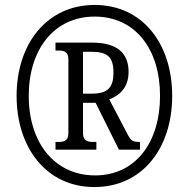

<svg xmlns="http://www.w3.org/2000/svg" viewBox="-20 -745 762 775"><path d="M361 10C554 10 675 -146 675 -358C675 -568 556 -725 362 -725C169 -725 47 -568 47 -358C47 -149 167 10 361 10ZM364 -37C201 -37 96 -168 96 -358C96 -545 198 -678 362 -678C526 -678 626 -547 626 -358C626 -170 527 -37 364 -37ZM204 -141H369V-172H357C335 -172 315 -176 315 -207V-330H366L460 -141H545V-172C516 -172 509 -177 497 -199L421 -344C461 -359 499 -390 499 -455C499 -533 450 -573 352 -573H204V-541H215C237 -541 256 -537 256 -506V-207C256 -176 237 -172 215 -172H204ZM351 -367H315V-536H349C414 -536 438 -515 438 -452C438 -394 417 -367 351 -367Z"/></svg>

Font: Noto Serif Tamil Condensed
Style: Italic
Weight: 400
Width: 3
Italic angle: -12°
Designer: Indian Type Foundry, Tom Grace, and the Monotype Design Team
Foundry: Monotype Imaging Inc.
Version: Version 2.003